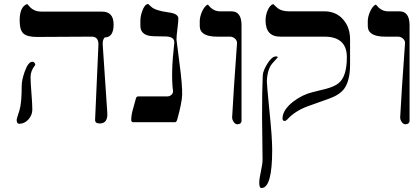

<svg xmlns="http://www.w3.org/2000/svg" viewBox="-20 -613 2100 963"><path d="M505.4 -425.3Q494.1 -415 495.1 -389.6L518.1 -48.3Q522 6.3 480 6.3Q456.1 6.3 457 -12.7L473.6 -387.2Q475.1 -429.2 440.4 -429.2L165 -427.7Q116.7 -427.7 97.7 -444.8Q78.6 -461.9 78.6 -510.3Q78.6 -580.1 116.7 -592.8Q123 -585 131.8 -576.2Q153.3 -554.7 189 -554.7H491.2Q549.8 -555.2 549.8 -490.2Q549.8 -425.3 505.4 -425.3ZM154.8 -284.2Q133.3 -257.3 133.3 -227.1Q133.3 -199.2 137.7 -145.3Q142.1 -91.3 142.1 -63.5Q142.1 -35.6 122.6 -13.9Q103 7.8 76.2 7.8Q63.5 7.8 63.5 -12.7Q63.5 -16.6 77.6 -59.6Q88.9 -96.2 88.9 -182.6Q88.9 -211.9 104 -253.9Q121.6 -303.2 142.1 -303.2Q149.9 -303.2 154.3 -296.1Q158.7 -289.1 154.8 -284.2Z M893.6 -137.2Q892.6 -98.6 869.1 -14.2Q865.2 0 857.9 0H649.4Q638.2 0 638.2 -11.2Q638.2 -36.1 647 -65.9Q654.8 -92.8 662.1 -120.6Q664.6 -129.4 673.8 -129.4H818.4Q831.1 -129.4 840.1 -137.7Q849.1 -146 847.7 -157.2Q836.4 -243.7 854 -396Q857.9 -430.2 808.1 -430.2Q741.2 -430.2 725.6 -434.1Q684.1 -443.8 684.1 -483.9V-510.3Q684.1 -530.3 692.9 -556.2Q705.6 -592.8 723.1 -592.8Q724.6 -592.8 737.3 -580.1Q757.8 -559.6 826.2 -550.8Q874.5 -544.4 874.5 -520.5Q874.5 -503.9 869.9 -468.5Q865.2 -433.1 865.2 -414.1Q865.2 -408.2 880.9 -290.5Q895 -184.1 893.6 -137.2Z M1191.4 -45.9V-4.9Q1189 10.3 1169.9 10.3Q1159.7 10.3 1151.4 -2.4Q1143.1 -15.1 1144.5 -27.8Q1150.9 -150.9 1168.5 -392.1Q1170.9 -407.2 1159.7 -418.2Q1148.4 -429.2 1132.8 -429.2H1068.4Q983.4 -429.2 981.9 -481V-507.8Q981.9 -526.9 992.2 -552.2Q1004.9 -582.5 1022.5 -590.3Q1028.8 -582.5 1037.6 -573.7Q1058.1 -556.2 1082 -556.2H1140.6Q1191.4 -556.2 1191.4 -486.3Z M1735.8 -289.6Q1735.8 -209.5 1707 -168.9Q1684.1 -137.2 1630.6 -118.2Q1577.1 -99.1 1523.9 -80.1Q1459 -56.2 1421.4 -14.2Q1413.6 -6.3 1407.2 -6.3Q1397 -6.3 1397 -19Q1397 -61 1450.2 -103Q1497.1 -138.7 1548.3 -150.9Q1581.5 -158.7 1615.2 -167.5Q1657.2 -178.7 1677.7 -195.3Q1719.7 -228.5 1719.7 -326.2Q1719.7 -429.2 1606.4 -429.2H1385.7Q1312 -429.2 1312 -510.3Q1312 -534.2 1320.8 -557.1Q1332 -586.4 1350.1 -592.8Q1357.9 -586.4 1369.1 -575.2Q1390.6 -556.2 1427.7 -556.2H1606.4Q1665 -556.2 1700.4 -516.1Q1735.8 -476.1 1735.8 -416.5ZM1373 -325.2 1346.7 -295.9Q1320.8 -266.6 1318.4 -205.6Q1317.9 -193.8 1331.1 -59.6Q1345.2 75.2 1345.2 139.6Q1345.2 330.1 1291.5 330.1Q1280.3 330.1 1280.3 303.2Q1280.3 284.2 1288.6 246.1Q1296.9 208 1296.9 189Q1296.9 153.3 1295.7 81.8Q1294.4 10.3 1294.4 -25.4Q1294.4 -165 1297.9 -234.9Q1299.3 -258.8 1321.5 -294.4Q1343.8 -330.1 1364.3 -330.1Q1373 -330.1 1373 -325.2Z M2034.2 -45.9V-4.9Q2031.7 10.3 2012.7 10.3Q2002.4 10.3 1994.1 -2.4Q1985.8 -15.1 1987.3 -27.8Q1993.7 -150.9 2011.2 -392.1Q2013.7 -407.2 2002.4 -418.2Q1991.2 -429.2 1975.6 -429.2H1911.1Q1826.2 -429.2 1824.7 -481V-507.8Q1824.7 -526.9 1835 -552.2Q1847.7 -582.5 1865.2 -590.3Q1871.6 -582.5 1880.4 -573.7Q1900.9 -556.2 1924.8 -556.2H1983.4Q2034.2 -556.2 2034.2 -486.3Z"/></svg>

Font: Accordance
Style: Regular
Weight: 400
Version: Version 1.1 (build May 11, 2018) Miklal Software Solutions, 